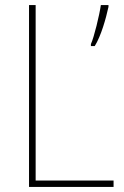

<svg xmlns="http://www.w3.org/2000/svg" viewBox="-20 -734 486 754"><path d="M94 0H426V-25H120V-714H94ZM406 -707V-714H376C371 -677 349 -586 337 -561V-553H352C377 -593 396 -661 406 -707Z"/></svg>

Font: Noto Sans Georgian SemiCondensed Thin
Style: Regular
Weight: 100
Width: 4
Designer: Monotype Design Team, Akaki Razmadze
Foundry: Google LLC
Version: Version 2.005